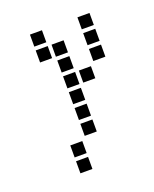

<svg xmlns="http://www.w3.org/2000/svg" viewBox="-74 -257 327 407"><g transform="rotate(-20 89.5 -53.5)"><path d="M75.7 -138.6V-111.4H102.9V-138.6ZM75.7 -102.9V-75.7H102.9V-102.9ZM75.7 -67.1V-40H102.9V-67.1ZM75.7 -31.4V-4.3H102.9V-31.4ZM147.1 -138.6V-111.4H174.3V-138.6ZM40 -210V-182.9H67.1V-210ZM40 -174.3V-147.1H67.1V-174.3ZM75.7 4.3V31.4H102.9V4.3ZM40 40V67.1H67.1V40ZM40 75.7V102.9H67.1V75.7ZM111.4 -102.9V-75.7H138.6V-102.9ZM147.1 -174.3V-147.1H174.3V-174.3ZM147.1 -210V-182.9H174.3V-210ZM75.7 -174.3V-147.1H102.9V-174.3Z"/></g></svg>

Font: Gossip Low Square
Style: Regular
Weight: 400
Width: 3
Designer: Deborah Khodanovich
Version: Version 1.001;Glyphs 3.3.1 (3343)